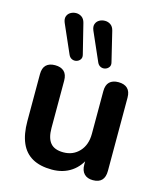

<svg xmlns="http://www.w3.org/2000/svg" viewBox="-116 -861 811 957"><g transform="rotate(15 289.5 -382.5)"><path d="M242 10Q181 10 141 -12.5Q101 -35 81.5 -80Q62 -125 62 -192V-434Q62 -466 78 -481.5Q94 -497 124 -497Q154 -497 170.5 -481.5Q187 -466 187 -434V-190Q187 -138 208 -113Q229 -88 275 -88Q325 -88 357 -122.5Q389 -157 389 -214V-434Q389 -466 405 -481.5Q421 -497 451 -497Q481 -497 497.5 -481.5Q514 -466 514 -434V-56Q514 8 453 8Q424 8 408 -8.5Q392 -25 392 -56V-132L406 -102Q385 -48 342.5 -19Q300 10 242 10ZM328 -565 263 -713Q255 -732 260 -746Q265 -760 278 -767.5Q291 -775 307 -775Q323 -775 336 -766Q349 -757 354 -737L391 -584Q395 -569 388 -559Q381 -549 369 -545.5Q357 -542 345.5 -547Q334 -552 328 -565ZM180 -565 115 -713Q107 -732 112 -746Q117 -760 130 -767.5Q143 -775 158.5 -775Q174 -775 187 -766Q200 -757 205 -737L243 -584Q247 -569 240 -559Q233 -549 221 -545.5Q209 -542 197.5 -547Q186 -552 180 -565Z"/></g></svg>

Font: Nunito ExtraLight
Style: Bold
Weight: 700
Version: Version 3.602